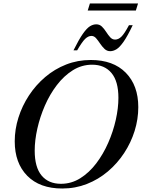

<svg xmlns="http://www.w3.org/2000/svg" viewBox="-20 -1070 816 1101"><path d="M773 -455.5Q773 -386.5 752 -319.2Q731 -252 692 -192.5Q653 -133 598.8 -87Q544.5 -41 478.2 -15Q412 11 337 11Q208 11 136.2 -62Q64.5 -135 64.5 -259.5Q64.5 -328.5 85.8 -395.8Q107 -463 146 -522.5Q185 -582 239 -628Q293 -674 359.2 -700Q425.5 -726 500.5 -726Q629.5 -726 701.2 -653Q773 -580 773 -455.5ZM179 -206Q179 -111 218.5 -63.5Q258 -16 329.5 -16Q389.5 -16 440.5 -48Q491.5 -80 531.8 -133Q572 -186 600.5 -251Q629 -316 644 -383Q659 -450 659 -509Q659 -604 619.2 -651.5Q579.5 -699 508.5 -699Q448.5 -699 397.5 -667Q346.5 -635 306 -582Q265.5 -529 237.2 -464Q209 -399 194 -332Q179 -265 179 -206ZM741 -925.5Q711 -862.5 688.5 -830.5Q666 -798.5 647.8 -787.5Q629.5 -776.5 612 -776.5Q593 -776.5 579.2 -789.8Q565.5 -803 554 -820.2Q542.5 -837.5 531 -850.8Q519.5 -864 504.5 -864Q486 -864 468.5 -847.2Q451 -830.5 422.5 -781.5H401.5Q432.5 -844 455 -876Q477.5 -908 495.5 -919.2Q513.5 -930.5 532 -930.5Q551.5 -930.5 564.8 -917.2Q578 -904 589 -886.8Q600 -869.5 612 -856.2Q624 -843 640 -843Q659 -843 676.2 -859.8Q693.5 -876.5 719.5 -925.5ZM483 -1009.5 495.5 -1050H771.5L759 -1009.5Z"/></svg>

Font: Newsreader 72pt Medium
Style: Italic
Weight: 500
Italic angle: -17°
Designer: Hugues Gentile
Foundry: Production Type
Version: Version 1.003; ttfautohint (v1.8.3)